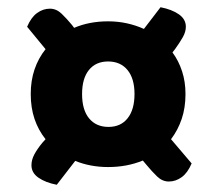

<svg xmlns="http://www.w3.org/2000/svg" viewBox="-20 -552 605 531"><path d="M493 -292Q493 -254 482.5 -223Q472 -192 453 -167L510 -100Q499 -74 482.5 -62Q466 -50 447 -50Q429 -50 414.5 -64Q400 -78 386 -95L375 -108Q331 -90 279 -90Q230 -90 188 -107L137 -41Q106 -47 86.5 -60.5Q67 -74 67 -95Q67 -110 75 -125Q83 -140 97 -157L106 -167Q86 -192 75.5 -223Q65 -254 65 -292Q65 -329 75.5 -360Q86 -391 106 -416L55 -478Q66 -504 82.5 -516Q99 -528 118 -528Q136 -528 150.5 -514Q165 -500 179 -483L185 -475Q227 -493 279 -493Q306 -493 331 -487.5Q356 -482 378 -472L424 -532Q455 -526 474.5 -512.5Q494 -499 494 -478Q494 -464 485.5 -449Q477 -434 464 -416L457 -407Q474 -384 483.5 -355Q493 -326 493 -292ZM207 -292Q207 -248 226.5 -224.5Q246 -201 280 -201Q314 -201 333 -225Q352 -249 352 -292Q352 -335 332.5 -358.5Q313 -382 279 -382Q245 -382 226 -358.5Q207 -335 207 -292Z"/></svg>

Font: Baloo Bhai
Style: Regular
Weight: 400
Designer: Supriya Tembe, Noopur Datye and Ek Type
Foundry: Ek Type
Version: Version 1.100;PS 1.000;hotconv 1.0.88;makeotf.lib2.5.647800;